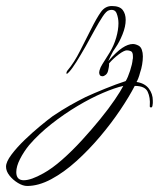

<svg xmlns="http://www.w3.org/2000/svg" viewBox="-216 -302 527 637"><path d="M-126 315Q-140 315 -156.5 305Q-173 295 -184.5 280.5Q-196 266 -196 251Q-196 235 -178 211Q-160 187 -134 162Q-108 137 -82.5 116Q-57 95 -42 84Q-11 63 15.5 48Q42 33 68 20Q94 8 132 -7.5Q170 -23 201 -33Q208 -44 215.5 -67Q223 -90 224 -104Q225 -107 225 -110Q225 -113 225 -115Q225 -129 218.5 -132Q212 -135 205 -135Q196 -135 178.5 -122Q161 -109 146 -92Q146 -84 145 -79Q144 -74 143 -69Q141 -59 135 -54Q129 -49 124 -49Q113 -49 113 -62Q113 -67 118 -79Q122 -87 133 -104Q144 -121 148 -128Q162 -151 169.5 -177Q177 -203 177 -225Q177 -242 171 -257.5Q165 -273 146 -268Q137 -266 124.5 -247Q112 -228 97.5 -201.5Q83 -175 68 -148Q52 -120 38 -97.5Q24 -75 13 -63Q7 -57 6 -57Q4 -57 4.5 -60.5Q5 -64 7 -67Q30 -94 50 -134Q70 -174 86 -205Q105 -243 119 -262.5Q133 -282 155 -282Q181 -282 191 -269Q201 -256 201 -236Q201 -214 190.5 -188Q180 -162 168 -145Q159 -133 151 -116Q143 -99 143 -99Q170 -130 189.5 -143Q209 -156 225 -156Q233 -156 243 -151Q251 -147 254.5 -137Q258 -127 258 -115Q258 -102 255.5 -87.5Q253 -73 249 -62Q246 -50 242.5 -41.5Q239 -33 237 -30Q264 -26 277.5 -8.5Q291 9 291 32Q291 36 291 40Q291 44 290 48Q289 55 284.5 54.5Q280 54 281 48Q283 22 274 2.5Q265 -17 231 -17Q213 18 183.5 62Q154 106 116.5 150.5Q79 195 37.5 232.5Q-4 270 -46 292.5Q-88 315 -126 315ZM-137 296Q-113 296 -72 273Q-43 257 -10 228Q23 199 55.5 163.5Q88 128 116.5 93Q145 58 165 28.5Q185 -1 193 -17Q166 -11 126 6Q86 23 41.5 49.5Q-3 76 -45 109Q-87 142 -119 179Q-137 201 -149.5 225.5Q-162 250 -162 269Q-162 296 -137 296Z"/></svg>

Font: The Nautigal
Style: Regular
Weight: 400
Designer: Robert E. Leuschke
Foundry: Robert E. Leuschke
Version: Version 1.100; ttfautohint (v1.8.3)